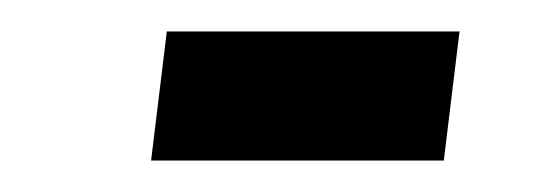

<svg xmlns="http://www.w3.org/2000/svg" viewBox="-20 -276 344 122"><path d="M272 -256 262 -174H76L86 -256Z"/></svg>

Font: Josefin Sans
Style: Italic
Weight: 400
Italic angle: -7°
Designer: Santiago Orozco
Foundry: Typemade
Version: Version 2.000